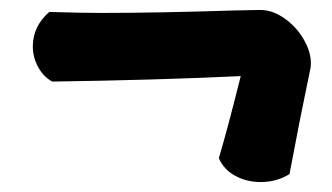

<svg xmlns="http://www.w3.org/2000/svg" viewBox="-20 -479 667 386"><path d="M562 -129Q536 -113 504 -113Q476 -113 453 -125.5Q430 -138 420 -161Q438 -222 464 -326Q295 -318 85 -315Q67 -325 56.5 -344.5Q46 -364 46 -386Q46 -426 79 -455Q143 -453 185 -453Q296 -453 453 -458L503 -459Q528 -459 552 -442Q576 -425 590.5 -400Q605 -375 605 -352Q605 -345 604 -341Q582 -236 562 -129Z"/></svg>

Font: Mogra
Style: Regular
Weight: 400
Designer: Lipi Raval
Foundry: Lipi Raval
Version: Version 1.002;PS 1.002;hotconv 1.0.88;makeotf.lib2.5.647800;